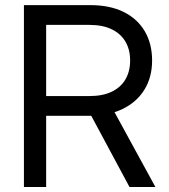

<svg xmlns="http://www.w3.org/2000/svg" viewBox="-20 -748 675 768"><path d="M75.7 0V-727.5H341.3Q419.4 -727.5 474.6 -700.2Q529.8 -672.9 559.1 -623Q588.4 -573.2 588.4 -505.9Q588.4 -439 557.6 -389.2Q526.9 -339.4 470.2 -312Q413.6 -284.7 335.9 -284.7H125V-363.8H338.9Q390.6 -363.8 426.8 -381.1Q462.9 -398.4 481.7 -430.4Q500.5 -462.4 500.5 -505.9Q500.5 -550.3 481.4 -582Q462.4 -613.8 426.3 -631.1Q390.1 -648.4 337.9 -648.4H164.6V0ZM498 0 322.3 -327.1H422.9L601.6 0Z"/></svg>

Font: Inter 28pt
Style: Regular
Weight: 400
Designer: Rasmus Andersson
Foundry: rsms
Version: Version 4.001;git-66647c0bb